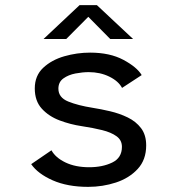

<svg xmlns="http://www.w3.org/2000/svg" viewBox="-20 -717 690 748"><path d="M323.5 11Q243 11 185.2 -14.5Q127.5 -40 101.5 -77.5L180.5 -131.5Q196 -103 234.8 -84.2Q273.5 -65.5 327.5 -65.5Q379.5 -65.5 417.2 -83.8Q455 -102 455 -145Q455 -171 434 -186.2Q413 -201.5 377.5 -210.2Q342 -219 298.5 -225.5Q254.5 -232 212.5 -247.8Q170.5 -263.5 143 -293.5Q115.5 -323.5 115.5 -372.5Q115.5 -422 148.2 -452.8Q181 -483.5 230.5 -497.8Q280 -512 331 -512Q408 -512 460.8 -483.8Q513.5 -455.5 532 -424.5L455.5 -374.5Q441.5 -401 405.8 -418.5Q370 -436 325.5 -436Q302 -436 274.2 -430.8Q246.5 -425.5 227 -411.5Q207.5 -397.5 207.5 -371.5Q207.5 -337 245.8 -321.5Q284 -306 341 -297Q373 -292 409.2 -283.5Q445.5 -275 477.5 -259.5Q509.5 -244 529.5 -217.8Q549.5 -191.5 549.5 -150.5Q549.5 -94.5 516.5 -58.8Q483.5 -23 431.8 -6Q380 11 323.5 11ZM149.5 -565 290 -697H357.5L498.5 -565H409.5L324 -651.5L238 -565Z"/></svg>

Font: Trispace
Style: Regular
Weight: 400
Designer: Tyler Finck
Foundry: Etcetera Type Company
Version: Version 1.210; ttfautohint (v1.8.3)